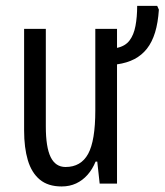

<svg xmlns="http://www.w3.org/2000/svg" viewBox="-20 -636 570 665"><path d="M524.4 -615.7 530.3 -602.5Q527.3 -557.1 517.1 -523.7Q506.8 -490.2 489 -467.5Q471.2 -444.8 445.6 -431.4Q419.9 -418 385.3 -413.1V0H325.2L316.9 -76.2H311Q300.3 -49.8 283.2 -30.5Q266.1 -11.2 243.7 -0.7Q221.2 9.8 193.4 9.8Q146.5 9.8 117.9 -13.9Q89.4 -37.6 76.4 -81.1Q63.5 -124.5 63.5 -184.1V-536.1H138.7V-198.2Q138.7 -126 155.5 -91.8Q172.4 -57.6 207 -57.6Q260.3 -57.6 285.2 -103Q310.1 -148.4 310.1 -253.9V-536.1H385.3V-470.2Q413.6 -476.1 428.5 -495.6Q443.4 -515.1 449.2 -546.1Q455.1 -577.1 455.1 -615.7Z"/></svg>

Font: Open Sans Condensed
Style: Regular
Weight: 400
Width: 3
Designer: Monotype Design Team
Foundry: Monotype Imaging Inc.
Version: Version 3.000